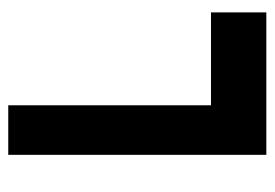

<svg xmlns="http://www.w3.org/2000/svg" viewBox="-120 -545 665 465"><g transform="rotate(90 212.5 -312.5)"><path d="M355 0H235V-491H10V-625H355Z"/></g></svg>

Font: Changa SemiBold
Style: Regular
Weight: 600
Designer: Eduardo Rodriguez Tunni
Foundry: Eduardo Rodriguez Tunni
Version: Version 2.002; ttfautohint (v1.5) -l 8 -r 50 -G 150 -x 14 -H